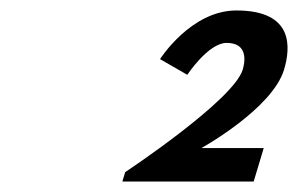

<svg xmlns="http://www.w3.org/2000/svg" viewBox="-20 -860 570 367"><path d="M413.2 -778C456.2 -778 447.5 -739 444 -727C426.3 -668 219.3 -531 219.3 -531L213.9 -513H464.9L484.1 -577H365.1C365.1 -577 500.5 -652 523 -727C535.2 -768 542.8 -840 431.8 -840C344.8 -840 285.9 -747 285.9 -747L338 -717C338 -717 378.2 -778 413.2 -778Z"/></svg>

Font: Hussar
Style: BdSuprExtOblThree
Weight: 700
Foundry: Cannot Into Space Fonts
Version: Version 2.00